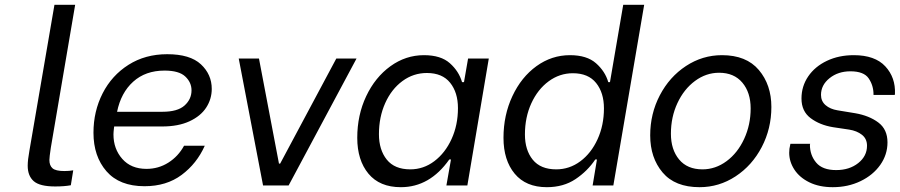

<svg xmlns="http://www.w3.org/2000/svg" viewBox="-20 -770 3735 797"><path d="M95 -82Q95 -106 102 -144L206 -750H292L191 -157Q185 -117 185 -106Q185 -83 198 -71.5Q211 -60 247 -60Q268 -60 284 -63L274 -1Q247 4 209 4Q145 4 120 -18Q95 -40 95 -82Z M368 -219Q368 -308 406 -382.5Q444 -457 513.5 -501Q583 -545 674 -545Q769 -545 814 -503Q859 -461 859 -401Q859 -359 836 -323.5Q813 -288 766.5 -266.5Q720 -245 653 -245H454L453 -238Q451 -220 451 -212Q451 -152 487.5 -110.5Q524 -69 588 -69Q638 -69 679 -95Q720 -121 744 -165H830Q797 -91 734 -44Q671 3 580 3Q476 3 422 -59Q368 -121 368 -219ZM654 -306Q717 -306 746 -332Q775 -358 775 -395Q775 -428 749 -452.5Q723 -477 663 -477Q584 -477 533 -431Q482 -385 466 -306Z M971 -527H1055L1138 -91H1143L1376 -527H1460L1178 0H1072Z M1463 -198Q1463 -292 1500 -370.5Q1537 -449 1600.5 -495Q1664 -541 1740 -541Q1810 -541 1847.5 -507.5Q1885 -474 1898 -429H1906L1923 -527H2009L1920 0H1833L1852 -108H1845Q1764 7 1644 7Q1556 7 1509.5 -49Q1463 -105 1463 -198ZM1881 -321Q1881 -386 1848.5 -426.5Q1816 -467 1752 -467Q1696 -467 1650.5 -433.5Q1605 -400 1579 -342Q1553 -284 1553 -213Q1553 -148 1585.5 -107.5Q1618 -67 1683 -67Q1738 -67 1783 -101Q1828 -135 1854.5 -193Q1881 -251 1881 -321Z M2070 -198Q2070 -292 2107 -371Q2144 -450 2207 -495.5Q2270 -541 2346 -541Q2416 -541 2454 -507.5Q2492 -474 2505 -429H2512L2567 -750H2654L2526 0H2440L2458 -108H2451Q2419 -60 2369 -26.5Q2319 7 2250 7Q2163 7 2116.5 -49Q2070 -105 2070 -198ZM2487 -320Q2487 -385 2454.5 -425.5Q2422 -466 2358 -466Q2303 -466 2257.5 -432.5Q2212 -399 2185.5 -341Q2159 -283 2159 -212Q2159 -147 2191.5 -107Q2224 -67 2289 -67Q2344 -67 2389 -100.5Q2434 -134 2460.5 -192Q2487 -250 2487 -320Z M2679 -208Q2679 -298 2719 -374.5Q2759 -451 2827.5 -496Q2896 -541 2977 -541Q3078 -541 3130 -479.5Q3182 -418 3182 -326Q3182 -236 3142 -159.5Q3102 -83 3033.5 -38Q2965 7 2884 7Q2782 7 2730.5 -54Q2679 -115 2679 -208ZM3096 -320Q3096 -386 3061.5 -427Q3027 -468 2965 -468Q2911 -468 2865 -434Q2819 -400 2792 -342Q2765 -284 2765 -215Q2765 -149 2799 -108Q2833 -67 2896 -67Q2950 -67 2996 -101Q3042 -135 3069 -193.5Q3096 -252 3096 -320Z M3256 -136Q3256 -153 3260 -168L3261 -173H3343L3342 -169Q3342 -126 3368 -95Q3394 -64 3451 -64Q3506 -64 3542.5 -93Q3579 -122 3579 -165Q3579 -194 3558 -210.5Q3537 -227 3505 -232L3438 -242Q3383 -251 3345 -279.5Q3307 -308 3307 -361Q3307 -412 3335 -453Q3363 -494 3412.5 -517.5Q3462 -541 3524 -541Q3612 -541 3655 -494.5Q3698 -448 3695 -380L3694 -376H3606V-378Q3606 -415 3586 -444.5Q3566 -474 3510 -474Q3459 -474 3423.5 -445.5Q3388 -417 3388 -376Q3388 -350 3407 -333.5Q3426 -317 3457 -312L3530 -300Q3588 -290 3626 -261.5Q3664 -233 3664 -179Q3664 -128 3634 -85.5Q3604 -43 3552 -18Q3500 7 3437 7Q3381 7 3340 -13Q3299 -33 3277.5 -66Q3256 -99 3256 -136Z"/></svg>

Font: Be Vietnam
Style: Italic
Weight: 400
Italic angle: -9.33299°
Designer: Gabriel Lam
Foundry: TypeRant
Version: Version 3.000